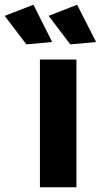

<svg xmlns="http://www.w3.org/2000/svg" viewBox="-94 -789 425 809"><path d="M74.2 -538.1H228V0H74.2ZM231 -769 311 -611.8 202.1 -602.1 110.8 -722.2ZM46.9 -769 126 -611.8 17.1 -602.1 -74.2 -722.2Z"/></svg>

Font: Montserrat-SemiBold
Style: Regular
Weight: 600
Designer: Julieta Ulanovsky
Foundry: Julieta Ulanovsky
Version: Version 6.001